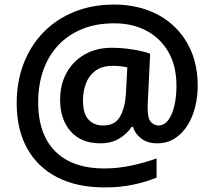

<svg xmlns="http://www.w3.org/2000/svg" viewBox="-20 -734 938 840"><path d="M845 -358Q845 -312 834 -267Q823 -222 800.5 -186Q778 -150 745 -128.5Q712 -107 667 -107Q626 -107 598.5 -127.5Q571 -148 562 -179H556Q536 -149 502 -128Q468 -107 419 -107Q335 -107 289 -159.5Q243 -212 243 -297Q243 -364 271 -415Q299 -466 350 -495.5Q401 -525 470 -525Q516 -525 563.5 -517Q611 -509 637 -499L627 -295Q626 -282 626 -272.5Q626 -263 626 -260Q626 -215 640.5 -200Q655 -185 673 -185Q699 -185 716.5 -209Q734 -233 743 -272Q752 -311 752 -359Q752 -446 716.5 -507Q681 -568 620 -600Q559 -632 481 -632Q399 -632 337 -606Q275 -580 232.5 -533.5Q190 -487 168.5 -424Q147 -361 147 -286Q147 -193 180.5 -128.5Q214 -64 278.5 -30.5Q343 3 437 3Q496 3 556 -10Q616 -23 665 -41V43Q619 62 562 74Q505 86 439 86Q317 86 231 42Q145 -2 99 -84.5Q53 -167 53 -283Q53 -375 82.5 -453.5Q112 -532 168 -590.5Q224 -649 303 -681.5Q382 -714 480 -714Q559 -714 626 -689.5Q693 -665 742 -618.5Q791 -572 818 -506.5Q845 -441 845 -358ZM343 -295Q343 -237 367 -211Q391 -185 431 -185Q483 -185 505 -223.5Q527 -262 531 -324L537 -439Q525 -442 509 -444Q493 -446 474 -446Q426 -446 397 -424Q368 -402 355.5 -367.5Q343 -333 343 -295Z"/></svg>

Font: Noto Sans Armenian SemiBold
Style: Regular
Weight: 600
Designer: Monotype Design Team
Foundry: Monotype Imaging Inc.
Version: Version 2.007